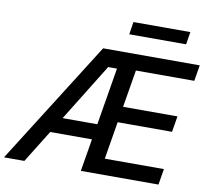

<svg xmlns="http://www.w3.org/2000/svg" viewBox="-115 -1015 1221 1121"><g transform="rotate(10 495.0 -454.5)"><path d="M924 -909.1H586.6L574.9 -834.5H911.9ZM996.1 -632.8 1011.7 -727.3H438.9L-20.6 0H100.1L219.5 -192.5H467L435 0H895.2L910.9 -94.5H560.4L597.3 -317.1H919.7L935.4 -411.2H612.9L649.9 -632.8ZM276.6 -284.8 486.9 -624.6H539.1L482.6 -284.8Z"/></g></svg>

Font: TID UI Medium
Style: Italic
Weight: 500
Italic angle: -9.39999°
Designer: The TID Project Authors
Foundry: Bakken & Bæck
Version: Version 1.001;hotconv 1.0.109;makeotfexe 2.5.65596